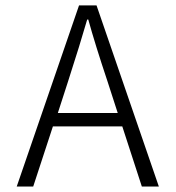

<svg xmlns="http://www.w3.org/2000/svg" viewBox="-20 -680 640 700"><path d="M41 0 268.1 -660.2H332L559.1 0H497.1L425.8 -219.2H172.9L101.1 0ZM190.9 -268.1H409.2L372.1 -382.8Q326.7 -518.6 301.8 -608.9H297.9Q272.9 -522 228 -382.8Z"/></svg>

Font: Office Code Pro Light
Style: Regular
Weight: 300
Designer: Nathan Rutzky & Paul D. Hunt
Foundry: Adobe Systems Incorporated
Version: Version 1.004;PS 001.004;hotconv 1.0.70;makeotf.lib2.5.58329